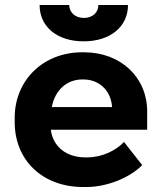

<svg xmlns="http://www.w3.org/2000/svg" viewBox="-20 -740 652 771"><path d="M139 -720C139 -633 209 -574 316 -574C423 -574 494 -633 494 -720H375C375 -690 352 -668 317 -668C283 -668 258 -689 258 -720ZM314 11H327C409 11 501 -26 551 -77L478 -170C446 -136 391 -108 329 -108H323C246 -108 193 -151 184 -219H571V-293C571 -429 465 -530 318 -530H309C155 -530 39 -419 39 -267V-250C39 -95 152 11 314 11ZM188 -310C201 -379 249 -421 311 -421H314C380 -421 426 -375 430 -310Z"/></svg>

Font: Fixel Display Bold
Style: Bold
Weight: 700
Designer: AlfaBravo + MacPaw
Foundry: Kyrylo Tkachov, Marchela Mozhyna, Serhii Makarenko, Maria Weinstein, Zakhar Kryvoshyya
Version: Version 1.211